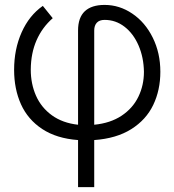

<svg xmlns="http://www.w3.org/2000/svg" viewBox="-20 -558 706 777"><path d="M403.3 -538.1Q463.4 -538.1 515.4 -502.9Q567.4 -467.8 598.1 -405.8Q628.9 -343.8 628.9 -267.6Q628.9 -193.4 600.1 -133.3Q571.3 -73.2 511.2 -35.4Q451.2 2.4 361.3 8.8V199.2H295.9V8.8Q209 2.4 150.9 -35.9Q92.8 -74.2 64.9 -136Q37.1 -197.8 37.1 -275.4Q37.1 -358.9 67.6 -427.2Q98.1 -495.6 153.3 -534.2L193.4 -484.4Q150.9 -447.3 127.9 -395Q105 -342.8 104.5 -276.4Q104.5 -218.8 125.7 -170.7Q147 -122.6 190.2 -91.3Q233.4 -60.1 295.9 -53.2V-434.6Q295.9 -486.8 323.2 -512.5Q350.6 -538.1 403.3 -538.1ZM562.5 -267.6Q561.5 -325.7 540.8 -373.8Q520 -421.9 484.1 -449.7Q448.2 -477.5 403.3 -477.5Q382.3 -477.5 371.8 -466.1Q361.3 -454.6 361.3 -434.6V-53.2Q426.8 -59.6 472.2 -89.8Q517.6 -120.1 540 -166.5Q562.5 -212.9 562.5 -267.6Z"/></svg>

Font: Pretendard GOV Light
Style: Regular
Weight: 300
Designer: Base glyphs from Inter by Rasmus Andersson; Hangeul glyphs from Noto Sans CJK(Source Han Sans) by Jang Soo-young and Kan
Foundry: Kil Hyung-jin
Version: Version 1.309